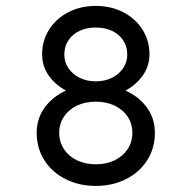

<svg xmlns="http://www.w3.org/2000/svg" viewBox="-20 -610 640 641"><path d="M479 -429.2Q479 -389.6 457 -358.4Q435.1 -327.1 398.9 -307.6Q443.8 -287.6 470.5 -251Q497.1 -214.4 497.1 -166Q497.1 -115.7 471.7 -75.4Q446.3 -35.2 401.1 -12.2Q356 10.7 299.8 10.7Q243.7 10.7 198.5 -12.2Q153.3 -35.2 127.9 -75.4Q102.5 -115.7 102.5 -166Q102.5 -214.4 129.2 -251Q155.8 -287.6 200.2 -307.6Q164.1 -327.1 142.3 -358.4Q120.6 -389.6 120.6 -429.2Q120.6 -474.1 143.8 -511Q167 -547.9 208 -569.1Q249 -590.3 299.8 -590.3Q350.6 -590.3 391.6 -569.1Q432.6 -547.9 455.8 -511Q479 -474.1 479 -429.2ZM194.8 -427.7Q194.8 -402.8 208.5 -382.3Q222.2 -361.8 246.3 -350.1Q270.5 -338.4 299.8 -338.4Q329.1 -338.4 353.3 -350.1Q377.4 -361.8 391.1 -382.3Q404.8 -402.8 404.8 -427.7Q404.8 -455.1 391.1 -475.6Q377.4 -496.1 353.8 -507.1Q330.1 -518.1 299.8 -518.1Q269.5 -518.1 245.8 -507.1Q222.2 -496.1 208.5 -475.6Q194.8 -455.1 194.8 -427.7ZM177.7 -166.5Q177.7 -136.2 193.4 -112.3Q209 -88.4 236.6 -75Q264.2 -61.5 299.8 -61.5Q335.4 -61.5 363 -75Q390.6 -88.4 406.2 -112.3Q421.9 -136.2 421.9 -166.5Q421.9 -196.8 406.2 -220.5Q390.6 -244.1 363 -257.3Q335.4 -270.5 299.8 -270.5Q264.2 -270.5 236.6 -257.3Q209 -244.1 193.4 -220.5Q177.7 -196.8 177.7 -166.5Z"/></svg>

Font: Courier Prime Code
Style: Regular
Weight: 400
Designer: Alan Dague-Greene
Foundry: Quote-Unquote Apps
Version: Version 3.0318